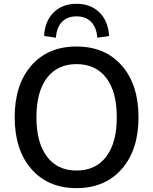

<svg xmlns="http://www.w3.org/2000/svg" viewBox="-20 -971 799 1001"><path d="M56.6 -359.4Q56.6 -530.3 143.6 -629.4Q230.5 -728.5 378.9 -728.5Q527.3 -728.5 614.7 -629.4Q702.1 -530.3 702.1 -359.4Q702.1 -189.5 614.7 -89.8Q527.3 9.8 378.9 9.8Q230.5 9.8 143.6 -89.8Q56.6 -189.5 56.6 -359.4ZM169.9 -359.4Q169.9 -227.5 224.6 -154.8Q279.3 -82 378.9 -82Q479.5 -82 534.2 -154.8Q588.9 -227.5 588.9 -359.4Q588.9 -492.2 534.2 -564.5Q479.5 -636.7 378.9 -636.7Q279.3 -636.7 224.6 -564.5Q169.9 -492.2 169.9 -359.4ZM210 -783.2Q213.9 -861.3 259.8 -906.2Q305.7 -951.2 378.9 -951.2Q452.1 -951.2 498 -906.7Q543.9 -862.3 548.8 -783.2L487.3 -774.4Q483.4 -828.1 455.1 -856.9Q426.8 -885.7 378.9 -885.7Q331.1 -885.7 303.2 -856.9Q275.4 -828.1 271.5 -774.4Z"/></svg>

Font: Min Sans Medium
Style: Regular
Weight: 500
Designer: Jinseong-Kim, NotoSansCJK, Nunito
Foundry: Jinseong-Kim
Version: Version 1.400;Glyphs 3.1.2 (3151)